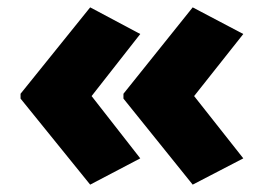

<svg xmlns="http://www.w3.org/2000/svg" viewBox="-20 -543 721 524"><path d="M362.8 -450.2 230 -280.8 362.8 -110.8 226.1 -39.1 36.1 -273.9V-287.1L226.1 -522.9ZM644 -450.2 509.8 -280.8 644 -110.8 505.9 -39.1 316.9 -273.9V-287.1L505.9 -522.9Z"/></svg>

Font: Open Sans Hebrew Extra Bold
Style: Regular
Weight: 800
Foundry: Ascender Corporation, Yanek Iontef
Version: Version 2.001;PS 002.001;hotconv 1.0.70;makeotf.lib2.5.58329